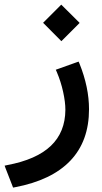

<svg xmlns="http://www.w3.org/2000/svg" viewBox="-39 -560 452 847"><path d="M154.7 -463 227.7 -536 231.2 -539.5 234.8 -536 308.8 -462.5 312.3 -458.9 308.8 -455.4 234.8 -381.4 231.7 -378.3 228.2 -381.9 154.7 -455.9 151.1 -459.4ZM311.8 -279.1Q353.7 -174.8 353.7 -78.1Q353.7 62.5 271.3 148.9Q188.9 235.3 27.2 266L18.6 267.5L15.6 259.4L-14.6 181.9L-18.6 170.8L-7.1 168.3Q121.9 144.1 185.4 83.4Q248.9 22.7 249.4 -75.6Q249.4 -109.8 239.5 -154.7Q229.7 -199.5 211.6 -242.3L207.1 -252.4L217.1 -255.9L298.7 -285.1L307.8 -288.2Z"/></svg>

Font: Vazir FD Medium
Style: Regular
Weight: 500
Foundry: DejaVu fonts team - Redesigned by Saber Rastikerdar
Version: Version 21.10;October 20, 2019;FontCreator 12.0.0.2547 64-bi